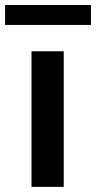

<svg xmlns="http://www.w3.org/2000/svg" viewBox="-54 -728 374 748"><path d="M194.3 0H68.8V-528.3H194.3ZM300.3 -630.9H-34.2V-708.5H300.3Z"/></svg>

Font: Heebo SemiBold
Style: Regular
Weight: 600
Designer: Oded Ezer
Foundry: Ezer Type House
Version: Version 3.100